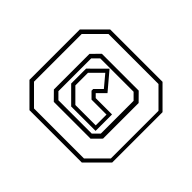

<svg xmlns="http://www.w3.org/2000/svg" viewBox="-133 -901 957 957"><g transform="rotate(-45 345.5 -422.5)"><path d="M168 -131 61 -238V-607L168 -714H523L630 -607V-238L523 -131ZM177.5 -150H513.5L608 -244.5V-597L513.5 -691.5H177.5L83 -597V-244.5ZM220 -247.5 176 -291V-550.5L220 -594H471L515 -550.5V-291L471 -247.5ZM230 -273H461L493 -305V-540L461 -572H230L198 -540V-305ZM221 -301V-473L302 -554H407L489.5 -471L396 -392L354.5 -433.5L337 -416V-301ZM241 -320H317V-425.5L348.5 -457H360.5L398 -419.5L460 -471.5L399 -532.5H310L241 -463.5Z"/></g></svg>

Font: Tourney Condensed ExtraLight
Style: Regular
Weight: 200
Width: 3
Designer: Tyler Finck
Foundry: Etcetera Type Co
Version: Version 1.010; ttfautohint (v1.8.3)